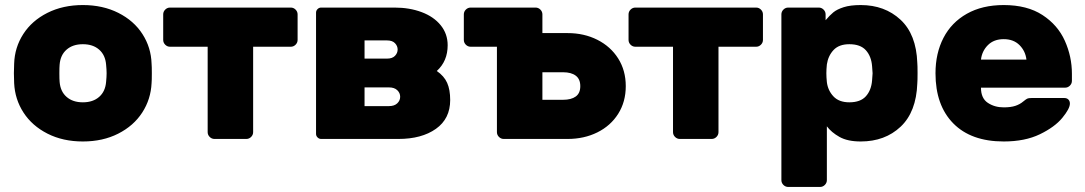

<svg xmlns="http://www.w3.org/2000/svg" viewBox="-20 -550 4296 760"><path d="M308 10Q229 10 168 -21Q107 -52 73 -104.5Q39 -157 36 -221L35 -260L36 -298Q38 -362 72 -415Q106 -468 167.5 -499Q229 -530 308 -530Q387 -530 448.5 -499Q510 -468 544 -415Q578 -362 580 -298Q581 -288 581 -260Q581 -231 580 -221Q577 -157 543 -104.5Q509 -52 448 -21Q387 10 308 10ZM400 -226Q402 -246 402 -260Q402 -274 400 -294Q397 -332 372.5 -353.5Q348 -375 308 -375Q268 -375 243.5 -353.5Q219 -332 216 -294Q215 -284 215 -260Q215 -236 216 -226Q219 -188 243.5 -166.5Q268 -145 308 -145Q348 -145 372.5 -166.5Q397 -188 400 -226Z M1158 -493V-392Q1158 -381 1150 -373Q1142 -365 1131 -365H982V-27Q982 -16 974 -8Q966 0 955 0H829Q818 0 810 -8Q802 -16 802 -27V-365H653Q642 -365 634 -373Q626 -381 626 -392V-493Q626 -504 634 -512Q642 -520 653 -520H1131Q1142 -520 1150 -512Q1158 -504 1158 -493Z M1231 -20V-500Q1231 -508 1237 -514Q1243 -520 1251 -520H1542Q1601 -520 1649 -502Q1697 -484 1724.5 -450Q1752 -416 1752 -371Q1752 -308 1709 -269Q1738 -249 1750 -222Q1762 -195 1762 -154Q1762 -80 1705.5 -40Q1649 0 1557 0H1251Q1243 0 1237 -6Q1231 -12 1231 -20ZM1423 -390V-318H1512Q1533 -318 1543.5 -329Q1554 -340 1554 -354Q1554 -368 1543.5 -379Q1533 -390 1512 -390ZM1520 -130Q1541 -130 1552.5 -141Q1564 -152 1564 -167Q1564 -182 1552.5 -193Q1541 -204 1520 -204H1423V-130Z M1974 0Q1963 0 1955 -8Q1947 -16 1947 -27V-365H1843Q1832 -365 1824 -373Q1816 -381 1816 -392V-493Q1816 -504 1824 -512Q1832 -520 1843 -520H2100Q2111 -520 2119 -512Q2127 -504 2127 -493V-419H2227Q2292 -419 2344.5 -392.5Q2397 -366 2427 -318.5Q2457 -271 2457 -209Q2457 -147 2427 -99.5Q2397 -52 2344.5 -26Q2292 0 2227 0ZM2209 -155Q2241 -155 2259 -168Q2277 -181 2277 -209Q2277 -237 2259 -250.5Q2241 -264 2209 -264H2127V-155Z M3000 -493V-392Q3000 -381 2992 -373Q2984 -365 2973 -365H2824V-27Q2824 -16 2816 -8Q2808 0 2797 0H2671Q2660 0 2652 -8Q2644 -16 2644 -27V-365H2495Q2484 -365 2476 -373Q2468 -381 2468 -392V-493Q2468 -504 2476 -512Q2484 -520 2495 -520H2973Q2984 -520 2992 -512Q3000 -504 3000 -493Z M3253 163Q3253 174 3245 182Q3237 190 3226 190H3100Q3089 190 3081 182Q3073 174 3073 163V-493Q3073 -504 3081 -512Q3089 -520 3100 -520H3221Q3232 -520 3240 -512Q3248 -504 3248 -493V-470Q3264 -489 3278.5 -501Q3293 -513 3319.5 -521.5Q3346 -530 3387 -530Q3482 -530 3544.5 -472Q3607 -414 3611 -301Q3612 -291 3612 -261Q3612 -230 3611 -220Q3607 -107 3545 -48.5Q3483 10 3387 10Q3335 10 3303 -8Q3271 -26 3253 -50ZM3342 -375Q3301 -375 3279.5 -352Q3258 -329 3253 -295Q3251 -275 3251 -260Q3251 -245 3253 -225Q3257 -192 3279 -168.5Q3301 -145 3342 -145Q3386 -145 3407.5 -169Q3429 -193 3432 -232Q3434 -252 3434 -260Q3434 -268 3432 -288Q3429 -327 3407.5 -351Q3386 -375 3342 -375Z M3953 -125Q3981 -125 3999 -131Q4017 -137 4030 -148Q4041 -157 4046 -159.5Q4051 -162 4063 -162H4193Q4203 -162 4209 -156Q4215 -150 4215 -140Q4215 -120 4185 -83.5Q4155 -47 4096 -18.5Q4037 10 3953 10Q3824 10 3753.5 -61.5Q3683 -133 3683 -260Q3683 -339 3714.5 -400Q3746 -461 3807 -495.5Q3868 -530 3953 -530Q4046 -530 4106.5 -490.5Q4167 -451 4195 -388.5Q4223 -326 4223 -258V-230Q4223 -219 4215 -211Q4207 -203 4196 -203H3863Q3863 -161 3890 -143Q3917 -125 3953 -125ZM4043 -314Q4039 -348 4015.5 -371.5Q3992 -395 3953 -395Q3914 -395 3890.5 -371.5Q3867 -348 3863 -314Z"/></svg>

Font: Rubik
Style: Regular
Weight: 700
Designer: Hubert & Fischer
Foundry: Hubert & Fischer
Version: Version 1.100